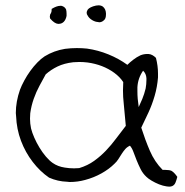

<svg xmlns="http://www.w3.org/2000/svg" viewBox="-20 -694 702 728"><path d="M652.3 -23.4Q649.4 -11.7 645.5 -2Q641.6 7.8 632.8 11.7Q627.9 13.7 621.1 13.7Q616.2 13.7 611.3 12.7Q597.7 10.7 583 4.9Q568.4 -1 555.2 -8.8Q542 -16.6 535.2 -23.4Q521.5 -36.1 513.2 -52.7Q504.9 -69.3 498 -86.4Q491.2 -103.5 485.8 -118.2Q480.5 -132.8 472.7 -141.6Q461.9 -136.7 455.1 -128.9Q448.2 -121.1 441.9 -111.3Q435.5 -101.6 429.2 -91.3Q422.9 -81.1 414.1 -73.2Q393.6 -52.7 364.7 -36.6Q335.9 -20.5 302.7 -11.7Q274.4 -3.9 244.1 -3.9Q239.3 -3.9 234.4 -4.9Q199.2 -5.9 166 -20.5Q131.8 -43.9 104 -80.1Q76.2 -116.2 59.6 -160.2Q43 -204.1 41 -253.9Q40 -259.8 40 -265.6Q40 -308.6 55.7 -353.5Q61.5 -369.1 71.8 -388.2Q82 -407.2 94.7 -424.8Q107.4 -442.4 121.6 -457Q135.7 -471.7 149.4 -480.5Q184.6 -502 226.6 -508.8Q249 -511.7 271.5 -511.7Q290 -511.7 309.6 -509.8Q351.6 -503.9 391.1 -487.8Q430.7 -471.7 462.9 -448.2Q471.7 -457 484.9 -467.3Q498 -477.5 512.7 -484.4Q525.4 -489.3 538.1 -489.3H543Q557.6 -488.3 571.3 -474.6Q579.1 -444.3 579.1 -415V-400.4Q576.2 -364.3 566.4 -330.6Q556.6 -296.9 542.5 -266.6Q528.3 -236.3 515.6 -210Q530.3 -164.1 548.3 -122.1Q566.4 -80.1 596.7 -49.8H607.4Q623 -49.8 630.9 -45.9Q641.6 -39.1 652.3 -23.4ZM522.5 -425.8Q502.9 -397.5 501 -363.3V-347.7Q501 -320.3 505.9 -288.1Q511.7 -299.8 519.5 -318.8Q527.3 -337.9 532.2 -358.4Q535.2 -375 535.2 -390.6V-397.5Q534.2 -415 522.5 -425.8ZM457 -216.8Q453.1 -256.8 449.2 -300.8Q446.3 -326.2 446.3 -350.6Q446.3 -367.2 447.3 -382.8Q434.6 -402.3 413.1 -418Q391.6 -433.6 366.2 -443.4Q340.8 -453.1 312.5 -457Q295.9 -459 281.2 -459Q269.5 -459 257.8 -458Q223.6 -454.1 198.2 -441.9Q172.9 -429.7 153.3 -412.1Q142.6 -392.6 129.9 -369.1Q117.2 -345.7 107.9 -319.3Q98.6 -293 94.7 -264.6Q93.8 -253.9 93.8 -244.1Q93.8 -225.6 97.7 -207Q101.6 -191.4 109.9 -172.4Q118.2 -153.3 129.4 -134.8Q140.6 -116.2 153.8 -100.6Q167 -85 179.7 -76.2Q199.2 -62.5 225.6 -58.6Q242.2 -55.7 260.7 -55.7Q270.5 -55.7 280.3 -56.6Q312.5 -66.4 336.9 -84Q361.3 -101.6 381.8 -123Q402.3 -144.5 420.4 -168.9Q438.5 -193.4 457 -216.8ZM381.8 -643.6V-639.6Q381.8 -623 374 -617.2Q366.2 -609.4 354.5 -609.4L353.5 -610.4Q341.8 -610.4 329.6 -617.7Q317.4 -625 312.5 -634.8Q308.6 -639.6 308.6 -645.5Q308.6 -649.4 310.5 -653.3Q313.5 -663.1 333 -669.9Q344.7 -673.8 353.5 -673.8Q363.3 -673.8 370.1 -668.9Q380.9 -660.2 381.8 -643.6ZM175.8 -660.2Q195.3 -671.9 208 -671.9H212.9Q225.6 -668.9 230.5 -658.2Q232.4 -651.4 232.4 -642.6V-633.8Q229.5 -619.1 221.7 -611.3Q213.9 -603.5 202.1 -603.5H200.2Q186.5 -604.5 169.9 -624Q168.9 -627.9 168.9 -630.9Q168.9 -638.7 172.9 -643.6Q175.8 -648.4 175.8 -656.2Z"/></svg>

Font: Crafty Girls
Style: Regular
Weight: 400
Designer: Crystal Kluge
Foundry: Font Diner, Inc DBA Tart Workshop
Version: Version 1.001